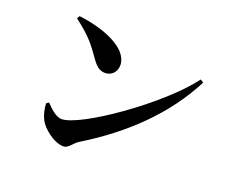

<svg xmlns="http://www.w3.org/2000/svg" viewBox="-115 -880 1231 1052"><g transform="rotate(20 500.0 -353.5)"><path d="M182 -704 173 -688C269 -615 294 -578 341 -512C366 -477 387 -459 419 -459C458 -459 484 -490 484 -526C484 -629 320 -688 182 -704ZM925 -605C781 -412 390 -140 282 -140C246 -140 211 -178 187 -202L173 -193C173 -164 183 -125 195 -102C215 -62 285 -3 342 -3C371 -3 384 -36 416 -56C648 -198 830 -374 943 -593Z"/></g></svg>

Font: Noto Serif CJK KR
Style: Bold
Weight: 700
Designer: Ryoko NISHIZUKA 西塚涼子 (kana & ideographs); Frank Grießhammer (Latin, Greek & Cyrillic); Wenlong ZHANG 张文龙 (bopomofo); San
Foundry: Adobe
Version: Version 2.001;hotconv 1.1.0;makeotfexe 2.6.0